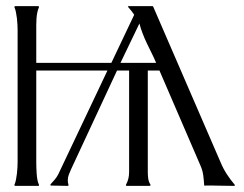

<svg xmlns="http://www.w3.org/2000/svg" viewBox="-20 -608 797 628"><path d="M98.6 -402.3H344.2L418.9 -559.6Q414.6 -566.4 409.2 -573Q403.8 -579.6 398.4 -585.9V-586.4L400.4 -587.9H479.5L481 -586.4L701.7 -76.7Q710 -56.6 721.7 -38.6Q733.4 -20.5 747.6 -3.9L748.5 -1Q748 -1 746.8 -0.5Q745.6 0 745.1 0Q720.7 0 696.5 -0.7Q672.4 -1.5 647.9 -1Q647 -18.1 644.8 -34.4Q642.6 -50.8 635.7 -66.4L501.5 -377.4H463.4V-45.4Q463.4 -34.7 464.8 -23.9Q466.3 -13.2 472.2 -3.9V-1Q470.2 0 468.3 0H394L392.1 -1V-3.9Q397.5 -13.7 399.9 -23.9Q402.3 -34.2 402.3 -45.4V-377.4H362.8L212.4 -54.2Q208.5 -45.9 205.1 -36.9Q201.7 -27.8 201.7 -18.1Q201.7 -11.2 204.1 -2.9L203.6 -1L202.6 0L147 -1L145 -2V-4.9Q152.3 -12.7 159.2 -20.8Q166 -28.8 170.9 -38.6L331.5 -377.4H98.6V-78.6Q98.6 -70.8 98.9 -60.8Q99.1 -50.8 99.9 -40.3Q100.6 -29.8 102.3 -20.3Q104 -10.7 107.4 -3.9V-1L106.9 0H30.3Q29.8 0 28.8 -0.5Q27.8 -1 27.3 -1V-3.9Q30.3 -10.3 32.2 -20Q34.2 -29.8 35.4 -40.3Q36.6 -50.8 37.1 -61Q37.6 -71.3 37.6 -78.6V-509.3Q37.6 -516.6 37.1 -526.9Q36.6 -537.1 35.4 -547.6Q34.2 -558.1 32.2 -567.9Q30.3 -577.6 27.3 -584V-586.9Q27.8 -586.9 28.8 -587.4Q29.8 -587.9 30.3 -587.9H105L106.9 -586.9H107.4V-584Q104 -577.1 102.1 -567.6Q100.1 -558.1 99.4 -547.6Q98.6 -537.1 98.6 -526.9Q98.6 -516.6 98.6 -509.3ZM490.7 -402.3Q483.9 -418.5 476.1 -434.1Q468.3 -449.7 460.7 -465.6Q453.1 -481.4 446.8 -497.8Q440.4 -514.2 436 -531.2L374 -402.3Z"/></svg>

Font: CAT Linz
Style: Regular
Weight: 400
Designer: Peter Wiegel
Foundry: Peter Wiegel
Version: Version 1.08